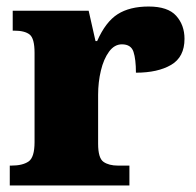

<svg xmlns="http://www.w3.org/2000/svg" viewBox="-20 -569 601 589"><path d="M10 0V-61H15Q49 -61 67.5 -73.5Q86 -86 86 -133V-407Q86 -451 71 -463Q56 -475 23 -475H19V-536H252L273 -443H278Q304 -502 341 -525.5Q378 -549 436 -549Q495 -549 520.5 -520.5Q546 -492 546 -450Q546 -394 505 -370Q464 -346 397 -346Q397 -387 389.5 -410Q382 -433 354 -433Q331 -433 314.5 -410.5Q298 -388 289.5 -352.5Q281 -317 281 -278V-128Q281 -84 297.5 -72.5Q314 -61 342 -61H377V0Z"/></svg>

Font: Noto Serif Hentaigana Black
Style: Regular
Weight: 900
Designer: Kazuhiro Yamada
Foundry: nipponia
Version: Version 1.000; ttfautohint (v1.8.4.7-5d5b)